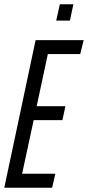

<svg xmlns="http://www.w3.org/2000/svg" viewBox="-21 -875 410 895"><path d="M-1 0 145 -688H369L353 -623H202L150 -380H284L270 -315H136L82 -65H237L222 0ZM241 -779 258 -855H321L305 -779Z"/></svg>

Font: Saira UltraCondensed Medium
Style: Italic
Weight: 500
Width: 1
Italic angle: -12°
Designer: Hector Gatti with collaboration of the Omnibus-Type team
Foundry: Omnibus-Type
Version: Version 1.101